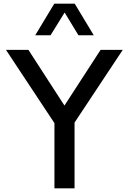

<svg xmlns="http://www.w3.org/2000/svg" viewBox="-20 -1020 697 1040"><path d="M253.9 -829.1H170.9L273.9 -1000H384.8L487.8 -829.1H404.8L330.1 -952.1ZM383.8 -356V0H274.9V-353L12.2 -750H133.8L329.1 -448.2L524.9 -750H645Z"/></svg>

Font: Oakes Grotesk
Style: Medium
Weight: 500
Designer: Samuel Oakes
Foundry: Samuel Oakes
Version: Version 1.0 | wf-rip DC20170320